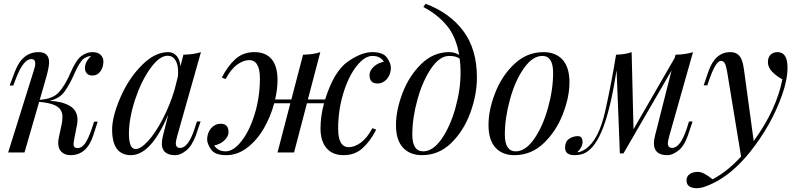

<svg xmlns="http://www.w3.org/2000/svg" viewBox="-20 -802 4186 1010"><path d="M426.8 -443.8Q426.8 -477.1 459 -506.8H457Q440.4 -506.8 419.9 -493.2Q398.4 -476.1 372.1 -416Q345.7 -356 319.3 -319.8Q293 -283.7 240.7 -271.5Q305.2 -269 346.4 -245.4Q387.7 -221.7 387.7 -170.9Q387.7 -158.7 384.8 -144L369.1 -64Q366.7 -50.8 366.7 -44.4Q366.7 -22.9 387.9 -22.9Q409.2 -22.9 426.5 -46.1Q443.8 -69.3 462.9 -125L475.1 -162.1H494.1L470.2 -88.9Q436.5 14.2 351.1 14.2Q322.3 14.2 304.2 -2.2Q286.1 -18.6 286.1 -50.8Q286.1 -63 290 -81.1L304.2 -147Q308.6 -167.5 308.6 -188.5Q308.6 -210 296.9 -226.6Q273.9 -258.8 186 -266.1L108.9 0H22.9L157.2 -429.2Q165.5 -454.1 165.5 -467.8Q166 -491.2 144.5 -491.2Q103 -491.2 64 -389.2L49.8 -352.1H30.8L58.1 -424.8Q96.7 -527.8 183.1 -527.8Q238.3 -527.8 238.3 -473.6Q238.3 -448.2 221.2 -388.2L189 -276.9Q257.8 -281.2 290 -316.9Q322.3 -352.5 351.1 -419.4Q379.9 -486.3 408 -507.1Q436 -527.8 465.8 -527.8Q495.6 -527.8 509.8 -513.2Q523.9 -498.5 523.9 -479.7Q523.9 -460.9 517.8 -444.6Q511.7 -428.2 498.8 -416.5Q485.8 -404.8 465.8 -404.8Q445.8 -404.8 436.3 -416.5Q426.8 -428.2 426.8 -443.8Z M658.2 -99.6Q658.2 -18.1 692.9 -18.1Q720.2 -17.6 759.3 -60.5Q798.3 -103.5 835.4 -174.8Q872.6 -246.1 897.5 -327.1L916 -399.9Q917 -415.5 917 -421.9Q917.5 -461.9 902.8 -485.4Q888.2 -508.8 861.8 -508.8Q818.8 -508.8 771 -442.4Q723.1 -376 690.9 -278.8Q658.7 -181.2 658.2 -99.6ZM668.5 14.2Q569.8 13.7 569.8 -120.1Q569.8 -188.5 612.8 -288.1Q655.8 -388.2 725.1 -458Q793.5 -527.8 865.2 -527.8Q891.1 -527.8 908.7 -508.3Q926.3 -488.8 929.2 -453.1L944.8 -514.2Q1000.5 -515.6 1037.1 -527.8L912.1 -85.9Q904.8 -59.6 904.8 -48.8Q904.8 -23.9 927.2 -23.9Q971.2 -23.9 1003.9 -126L1016.1 -163.1H1035.2L1010.3 -89.8Q989.7 -34.2 959 -9.8Q928.2 14.6 902.3 14.2Q856.9 14.2 839.8 -12.2Q831.5 -26.9 831.5 -44.4Q831.5 -62.5 835 -78.1Q838.4 -93.8 842.3 -108.4Q846.2 -123 847.2 -127L865.2 -199.7Q774.4 14.2 668.5 14.2Z M1140.6 -150.9Q1182.1 -151.4 1182.1 -106.4Q1182.1 -84 1159.9 -63.2Q1137.7 -42.5 1106.9 -37.1Q1126 -5.9 1167 -5.9Q1208 -5.9 1250.5 -59.8Q1293 -113.8 1320.1 -202.9Q1347.2 -292 1347.2 -388.7Q1347.2 -485.4 1291 -485.8Q1260.7 -485.8 1227.8 -462.2Q1194.8 -438.5 1167 -386.2L1147 -394Q1177.7 -454.6 1218.3 -491.2Q1258.8 -527.8 1318.4 -527.8Q1377.9 -527.8 1408.9 -490.7Q1439.9 -453.6 1439.9 -380.9Q1439.9 -333 1427.2 -278.8H1512.7L1574.2 -514.2Q1631.3 -515.6 1665 -527.8L1599.6 -278.8H1690.4Q1736.3 -425.8 1808.3 -476.8Q1880.4 -527.8 1938 -527.8Q1995.6 -527.8 2015.9 -498.3Q2036.1 -468.8 2036.1 -446.3Q2036.1 -423.8 2027.3 -405Q2018.6 -386.2 2002.2 -374.5Q1985.8 -362.8 1965.3 -362.8Q1923.8 -362.8 1923.8 -407.7Q1923.8 -430.2 1946 -450.9Q1968.3 -471.7 1999 -477.1Q1981 -507.8 1939.5 -507.8Q1897.9 -507.8 1855.5 -453.9Q1813 -399.9 1785.9 -311Q1758.8 -222.2 1758.8 -125Q1758.8 -27.8 1814.9 -27.8Q1845.2 -27.8 1878.2 -51.8Q1911.1 -75.7 1939 -127.9L1959 -120.1Q1928.2 -59.6 1887.5 -22.7Q1846.7 14.2 1787.6 14.2Q1728.5 14.2 1697.3 -23.2Q1666 -60.5 1666 -126Q1666 -191.4 1684.6 -258.8H1594.7L1526.9 0H1439.9L1507.3 -258.8H1422.4Q1403.3 -187.5 1367.2 -125.5Q1331.1 -63.5 1280 -24.7Q1229 14.2 1169.9 14.2Q1110.8 14.2 1090.3 -15.6Q1069.8 -45.4 1069.8 -67.9Q1069.8 -90.3 1078.6 -108.9Q1087.4 -127.4 1103.8 -139.2Q1120.1 -150.9 1140.6 -150.9Z M2402.8 -420.9Q2402.8 -459 2398.4 -493.2Q2379.4 -507.8 2342.8 -507.8Q2293 -507.8 2248.3 -442.6Q2203.6 -377.4 2176.3 -279.5Q2148.9 -181.6 2148.9 -93.8Q2148.9 -5.9 2206.1 -5.9Q2257.3 -5.9 2302.7 -70.8Q2348.1 -135.7 2375.5 -233.2Q2402.8 -330.6 2402.8 -420.9ZM2488.8 -394Q2488.8 -304.2 2454.1 -209Q2419.4 -113.8 2353.8 -49.8Q2288.1 14.2 2200.2 14.2Q2136.2 14.2 2099.6 -25.6Q2063 -65.4 2063 -143.6Q2063 -221.7 2097.4 -312.3Q2131.8 -402.8 2195.8 -465.3Q2259.8 -527.8 2342.8 -527.8Q2373.5 -527.8 2395.5 -512.7Q2379.4 -608.4 2330.3 -667.5Q2281.2 -726.6 2207 -765.1L2218.8 -782.2Q2345.7 -734.4 2417.2 -638.9Q2488.8 -543.5 2488.8 -394Z M2833 -507.8Q2781.7 -507.8 2735.8 -442.9Q2689.9 -377.9 2663.1 -280.3Q2635.7 -182.6 2635.7 -94.2Q2635.7 -5.9 2692.9 -5.9Q2744.1 -5.9 2789.6 -70.8Q2835 -135.7 2862.3 -233.4Q2889.6 -330.1 2889.6 -418.9Q2889.6 -507.8 2833 -507.8ZM2838.9 -527.8Q2902.8 -527.8 2939 -488.3Q2975.1 -448.7 2975.6 -370.6Q2976.1 -293 2940.9 -202.1Q2905.8 -111.3 2840.3 -48.8Q2774.9 13.7 2687 14.2Q2623 14.6 2586.4 -25.4Q2549.8 -65.4 2549.8 -143.6Q2549.3 -221.7 2584.5 -312.5Q2619.6 -403.3 2685.5 -465.3Q2751.5 -527.8 2838.9 -527.8Z M3044.4 -55.2Q3044.4 -27.3 3016.6 -1H3017.6Q3037.1 -2.4 3058.6 -17.1Q3129.9 -64.5 3164.3 -220.2Q3198.7 -376 3220.7 -514.2Q3270 -515.6 3302.7 -527.8L3312.5 -122.1L3529.3 -497.6L3533.7 -514.2Q3588.9 -515.6 3625.5 -527.8L3500.5 -85.9Q3493.2 -59.6 3493.2 -48.8Q3493.2 -23.9 3515.6 -23.9Q3559.1 -23.9 3592.8 -126L3604.5 -163.1H3623.5L3598.6 -89.8Q3579.6 -34.2 3548.6 -10Q3517.6 14.2 3491.2 14.2Q3419.9 14.2 3419.9 -47.4Q3419.9 -66.9 3426.8 -93Q3433.6 -119.1 3435.5 -127L3512.7 -431.6L3259.8 4.9H3240.7L3223.6 -432.1Q3192.9 -236.3 3153.3 -132.3Q3113.8 -28.3 3060.5 1Q3036.6 14.2 3002.4 14.2Q2952.6 14.2 2952.6 -24.9Q2952.6 -58.1 2974.1 -72Q2995.6 -85.9 3020 -85.9Q3044.4 -85.9 3044.4 -55.2Z M3728.5 141.1Q3807.1 99.6 3878.4 21.5L3804.7 -426.8Q3799.3 -457.5 3792.2 -469.7Q3785.2 -481.9 3772.5 -481.9Q3746.6 -481.9 3713.4 -390.1L3700.7 -353H3681.6L3706.5 -425.8Q3741.7 -527.8 3821.8 -527.8Q3863.8 -527.8 3879.9 -491.2Q3888.7 -471.2 3893.6 -436L3944.8 -60.1Q4064 -223.6 4095.7 -384.8Q4064.9 -400.9 4042.2 -424.3Q4019.5 -447.8 4019.5 -474.4Q4019.5 -501 4033.7 -514.4Q4047.9 -527.8 4070.3 -527.8Q4122.6 -527.8 4122.6 -446.8Q4122.6 -382.8 4094.2 -302.7Q4038.1 -143.6 3925.8 -2.9Q3832 113.8 3728.5 163.1Q3676.3 188 3647.9 188Q3591.3 188 3591.3 147Q3591.3 126.5 3607.4 114.3Q3623.5 102.1 3651.9 102.1Q3680.2 102.1 3728.5 141.1Z"/></svg>

Font: PlayfairDisplay-Italic
Style: Italic
Weight: 400
Italic angle: -14°
Designer: Claus Eggers Sørensen
Foundry: Claus Eggers Sørensen
Version: Version 1.002;PS 001.002;hotconv 1.0.70;makeotf.lib2.5.58329